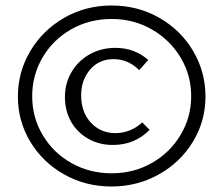

<svg xmlns="http://www.w3.org/2000/svg" viewBox="-20 -584 812 698"><path d="M45 -233Q45 -322 90 -398Q135 -474 213 -519Q291 -564 386 -564Q481 -564 559.5 -519Q638 -474 682.5 -398Q727 -322 727 -233Q727 -144 681.5 -69Q636 6 557.5 50Q479 94 385 94Q291 94 213 50Q135 6 90 -69Q45 -144 45 -233ZM675 -234Q675 -311 636.5 -375Q598 -439 532 -477Q466 -515 386 -515Q305 -515 239 -477.5Q173 -440 135 -375.5Q97 -311 97 -234Q97 -157 135.5 -92.5Q174 -28 240 9Q306 46 386 46Q466 46 532 8.5Q598 -29 636.5 -93.5Q675 -158 675 -234ZM216 -231Q216 -281 240 -322Q264 -363 306 -386.5Q348 -410 400 -410Q469 -410 519 -366L486 -329Q446 -369 393 -369Q340 -369 307.5 -331Q275 -293 275 -237Q275 -176 310.5 -138Q346 -100 400 -100Q426 -100 451.5 -110Q477 -120 497 -139L524 -112Q470 -57 390 -57Q341 -57 301 -79.5Q261 -102 238.5 -141.5Q216 -181 216 -231Z"/></svg>

Font: LXGW Bright GB
Style: Regular
Weight: 400
Designer: Christian Thalmann (Catharsis Fonts)
Foundry: LXGW / Christian Thalmann (Catharsis Fonts) / Fontworks Inc.
Version: Version 5.510